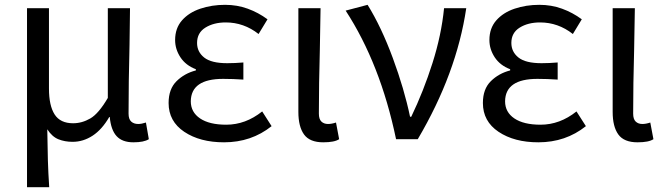

<svg xmlns="http://www.w3.org/2000/svg" viewBox="-20 -577 2760 796"><path d="M92 199V-543H183V-210Q183 -139 206.5 -102.5Q230 -66 283 -66Q320 -66 354.5 -86Q389 -106 427 -171V-543H519Q518 -468 517 -391Q513 -236 513 -106Q513 -83 524 -73Q535 -63 553 -63Q567 -63 585 -69L597 0Q577 13 533 13Q487 13 463.5 -12.5Q440 -38 435 -92H433Q403 -40 364 -14.5Q325 11 281 11Q249 11 222.5 0.5Q196 -10 176 -41Q177 36 178.5 87Q180 138 184 199Z M909 13Q809 13 744 -30.5Q679 -74 679 -150Q679 -208 712 -240.5Q745 -273 792 -285V-290Q750 -306 728 -339.5Q706 -373 706 -411Q706 -460 734.5 -492.5Q763 -525 810.5 -541Q858 -557 913 -557Q963 -557 1007 -541Q1051 -525 1089 -497L1052 -436Q991 -484 916 -484Q866 -484 831.5 -462.5Q797 -441 797 -399Q797 -362 826.5 -338.5Q856 -315 922 -315Q954 -315 989 -318V-247Q946 -250 905 -250Q772 -250 771 -157Q771 -112 809.5 -86Q848 -60 918 -60Q998 -60 1067 -115L1106 -54Q1022 13 909 13Z M1320 13Q1264 13 1240.5 -19.5Q1217 -52 1217 -113V-543H1309Q1308 -458 1306 -371Q1302 -227 1302 -106Q1302 -83 1312.5 -73Q1323 -63 1340 -63Q1355 -63 1373 -69L1386 0Q1367 13 1320 13Z M1622 0Q1557 -312 1413 -533L1504 -557Q1561 -465 1608.5 -336.5Q1656 -208 1680 -93H1685Q1736 -199 1773 -315.5Q1810 -432 1821 -543H1913Q1873 -273 1712 0Z M2212 13Q2112 13 2047 -30.5Q1982 -74 1982 -150Q1982 -208 2015 -240.5Q2048 -273 2095 -285V-290Q2053 -306 2031 -339.5Q2009 -373 2009 -411Q2009 -460 2037.5 -492.5Q2066 -525 2113.5 -541Q2161 -557 2216 -557Q2266 -557 2310 -541Q2354 -525 2392 -497L2355 -436Q2294 -484 2219 -484Q2169 -484 2134.5 -462.5Q2100 -441 2100 -399Q2100 -362 2129.5 -338.5Q2159 -315 2225 -315Q2257 -315 2292 -318V-247Q2249 -250 2208 -250Q2075 -250 2074 -157Q2074 -112 2112.5 -86Q2151 -60 2221 -60Q2301 -60 2370 -115L2409 -54Q2325 13 2212 13Z M2623 13Q2567 13 2543.5 -19.5Q2520 -52 2520 -113V-543H2612Q2611 -458 2609 -371Q2605 -227 2605 -106Q2605 -83 2615.5 -73Q2626 -63 2643 -63Q2658 -63 2676 -69L2689 0Q2670 13 2623 13Z"/></svg>

Font: Noto Sans CJK KR Regular (TTF)
Style: Regular
Weight: 400
Designer: Ryoko NISHIZUKA 西塚涼子 (kana & ideographs); Paul D. Hunt (Latin, Greek & Cyrillic); Wenlong ZHANG 张文龙 (bopomofo); Sandoll 
Foundry: Adobe Systems Incorporated
Version: Version 1.004;PS 1.004;hotconv 1.0.82;makeotf.lib2.5.63406